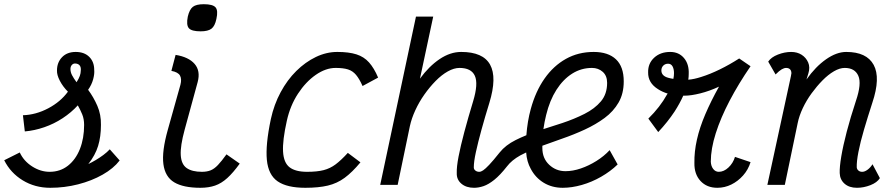

<svg xmlns="http://www.w3.org/2000/svg" viewBox="-22 -879 4242 913"><path d="M217 14Q144 14 86 -21.5Q28 -57 -2 -117L72 -154Q91 -113 131 -87.5Q171 -62 214 -62Q264 -62 301 -91Q338 -120 358 -170.5Q378 -221 378 -285Q378 -313 369 -335Q360 -357 348 -378Q317 -344 276 -317Q235 -290 188.5 -274Q142 -258 96 -254L87 -331Q149 -333 207.5 -364Q266 -395 301 -443Q277 -467 262.5 -495Q248 -523 249 -544Q249 -582 273 -607Q297 -632 338 -632Q379 -632 402.5 -608.5Q426 -585 426 -547Q428 -528 421 -502Q414 -476 397 -452Q423 -417 441 -375.5Q459 -334 458 -285Q458 -229 444.5 -185Q431 -141 398 -99Q415 -107 433.5 -118Q452 -129 469.5 -142Q487 -155 500 -169L547 -116Q518 -78 466 -48.5Q414 -19 349.5 -2.5Q285 14 217 14ZM342 -488Q353 -505 357.5 -518Q362 -531 362 -542Q364 -558 357.5 -567Q351 -576 337 -577Q327 -578 320 -570.5Q313 -563 313 -551Q313 -536 320.5 -521.5Q328 -507 342 -488Z M931 14Q850 14 806.5 -12Q763 -38 755 -98.5Q747 -159 776 -262L836 -476Q843 -503 834 -519.5Q825 -536 793 -542L813 -618Q875 -608 903.5 -575Q932 -542 918 -489L856 -262Q835 -185 837.5 -141.5Q840 -98 865.5 -80Q891 -62 938 -62Q962 -62 979.5 -69Q997 -76 1014.5 -94.5Q1032 -113 1055 -145L1118 -101Q1087 -58 1059 -32.5Q1031 -7 1000.5 3.5Q970 14 931 14ZM932 -730Q889 -730 876 -745Q863 -760 871 -800Q879 -834 895 -846.5Q911 -859 947 -859Q990 -859 1003 -844Q1016 -829 1007 -789Q1000 -755 983.5 -742.5Q967 -730 932 -730Z M1632 -152 1692 -107Q1653 -60 1617 -33.5Q1581 -7 1537 3.5Q1493 14 1430 14Q1343 14 1298.5 -16.5Q1254 -47 1247 -118.5Q1240 -190 1266 -313Q1281 -382 1312.5 -440.5Q1344 -499 1387 -541.5Q1430 -584 1480 -608Q1530 -632 1582 -632Q1637 -632 1673 -620.5Q1709 -609 1733 -582Q1757 -555 1776 -510L1702 -470Q1687 -504 1671 -523Q1655 -542 1632.5 -549Q1610 -556 1574 -556Q1527 -556 1479.5 -523Q1432 -490 1395 -433.5Q1358 -377 1342 -305Q1321 -211 1324 -158Q1327 -105 1355 -83.5Q1383 -62 1438 -62Q1486 -62 1517 -70Q1548 -78 1574 -97.5Q1600 -117 1632 -152Z M2389 -88Q2356 -46 2328.5 -24Q2301 -2 2277.5 6Q2254 14 2232 14Q2195 14 2172 -5.5Q2149 -25 2150 -56Q2149 -85 2158.5 -134.5Q2168 -184 2186 -251.5Q2204 -319 2228 -398Q2253 -481 2236 -518.5Q2219 -556 2163 -556Q2137 -556 2107.5 -539.5Q2078 -523 2049.5 -494Q2021 -465 1996 -429.5Q1971 -394 1953 -355Q1935 -316 1927 -279L1869 0H1786L1956 -800H2038L1975 -505Q2018 -564 2068.5 -598Q2119 -632 2171 -632Q2275 -632 2308.5 -571.5Q2342 -511 2305 -390Q2284 -322 2267.5 -262Q2251 -202 2241 -156Q2231 -110 2231 -83Q2231 -74 2238.5 -68Q2246 -62 2257 -62Q2265 -62 2275.5 -69Q2286 -76 2304.5 -95.5Q2323 -115 2354 -154Q2382 -189 2430 -213Q2454 -225 2481 -236Q2486 -303 2502 -361Q2525 -445 2567.5 -505.5Q2610 -566 2669 -599Q2728 -632 2801 -632Q2870 -632 2907 -597Q2944 -562 2944 -492Q2944 -434 2919.5 -391.5Q2895 -349 2853 -318Q2811 -287 2759 -263Q2707 -239 2652 -220Q2603 -202 2557 -186Q2557 -180 2557 -175Q2557 -126 2589.5 -95.5Q2622 -65 2667 -65Q2702 -65 2740 -78Q2778 -91 2814 -113.5Q2850 -136 2877 -165L2915 -97Q2881 -64 2836.5 -38.5Q2792 -13 2744.5 0.5Q2697 14 2654 14Q2603 14 2563.5 -10Q2524 -34 2502 -76Q2483 -110 2480 -154Q2465 -147 2452 -140Q2411 -117 2389 -88ZM2562 -265Q2607 -279 2652 -294Q2709 -313 2757.5 -337.5Q2806 -362 2835.5 -397Q2865 -432 2865 -485Q2865 -519 2844 -537.5Q2823 -556 2793 -556Q2742 -556 2699 -529Q2656 -502 2624 -452Q2592 -402 2575 -332Q2567 -300 2562 -265Z M3108 -251 3061 -315Q3117 -370 3150 -430Q3151 -432 3153 -434Q3127 -442 3107 -455Q3059 -485 3060 -535Q3059 -577 3088.5 -604.5Q3118 -632 3165 -632Q3206 -632 3230.5 -603Q3255 -574 3253 -527Q3253 -514 3251 -500Q3278 -502 3312 -513Q3354 -526 3401 -549Q3448 -572 3493 -601L3547 -564Q3490 -481 3447.5 -400Q3405 -319 3381.5 -245Q3358 -171 3358 -110Q3359 -89 3369.5 -75.5Q3380 -62 3396 -62Q3420 -62 3442 -82.5Q3464 -103 3473 -133L3547 -108Q3536 -72 3511.5 -44.5Q3487 -17 3455.5 -1.5Q3424 14 3389 14Q3339 14 3309 -18.5Q3279 -51 3280 -104Q3279 -157 3292 -215Q3305 -273 3332 -336Q3359 -399 3397 -467Q3352 -446 3308 -435Q3264 -424 3233 -424Q3230 -424 3227 -424Q3211 -388 3186 -349Q3153 -299 3108 -251ZM3180 -504Q3183 -518 3183 -531Q3183 -551 3176 -563.5Q3169 -576 3155 -576Q3141 -576 3132 -567Q3123 -558 3123 -544Q3123 -518 3156 -509Q3167 -506 3180 -504Z M4127 -98 4162 -32Q4149 -11 4117 1.5Q4085 14 4053 14Q4016 14 3994 -5.5Q3972 -25 3971 -56Q3970 -85 3978.5 -135.5Q3987 -186 4004.5 -253Q4022 -320 4048 -399Q4076 -481 4059.5 -518.5Q4043 -556 3995 -556Q3971 -556 3943.5 -540Q3916 -524 3889 -496.5Q3862 -469 3837.5 -435.5Q3813 -402 3795.5 -365Q3778 -328 3771 -293L3710 0H3627L3739 -517Q3739 -521 3740.5 -526Q3742 -531 3741 -535Q3740 -545 3733.5 -550.5Q3727 -556 3716 -556Q3707 -556 3695.5 -549.5Q3684 -543 3666 -525L3631 -586Q3645 -607 3677 -619.5Q3709 -632 3740 -632Q3769 -632 3790 -618.5Q3811 -605 3821 -582Q3831 -559 3822 -530L3813 -501Q3856 -562 3906 -597Q3956 -632 4002 -632Q4099 -632 4132.5 -570.5Q4166 -509 4126 -390Q4104 -322 4086.5 -262.5Q4069 -203 4060 -156.5Q4051 -110 4052 -83Q4053 -74 4060 -68Q4067 -62 4078 -62Q4090 -62 4103.5 -72Q4117 -82 4127 -98Z"/></svg>

Font: Victor Mono Thin Medium
Style: Italic
Weight: 500
Italic angle: -12°
Monospace: yes
Version: Version 1.561;gftools[0.9.30]